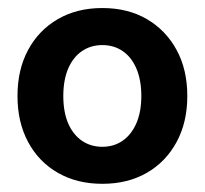

<svg xmlns="http://www.w3.org/2000/svg" viewBox="-20 -759 502 471"><path d="M231 -308.1Q168.9 -308.1 122.1 -335Q75.2 -361.8 49.1 -410.4Q22.9 -459 22.9 -523.4Q22.9 -588.4 49.1 -636.7Q75.2 -685.1 122.1 -712.2Q168.9 -739.3 231 -739.3Q293.5 -739.3 340.1 -712.2Q386.7 -685.1 413.1 -636.7Q439.5 -588.4 439.5 -523.4Q439.5 -459 413.1 -410.4Q386.7 -361.8 340.1 -335Q293.5 -308.1 231 -308.1ZM231 -398.9Q259.8 -398.9 281.2 -414.1Q302.7 -429.2 314.7 -457Q326.7 -484.9 326.7 -523.4Q326.7 -562.5 314.7 -590.6Q302.7 -618.7 281.2 -633.5Q259.8 -648.4 231 -648.4Q202.6 -648.4 180.9 -633.5Q159.2 -618.7 147.2 -590.6Q135.3 -562.5 135.3 -523.4Q135.3 -484.4 147.2 -456.5Q159.2 -428.7 180.9 -413.8Q202.6 -398.9 231 -398.9Z"/></svg>

Font: Inter Cardless Display
Style: Bold
Weight: 700
Designer: Rasmus Andersson
Foundry: rsms
Version: Version 4.001;git-9221beed3